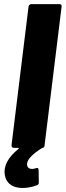

<svg xmlns="http://www.w3.org/2000/svg" viewBox="-20 -720 320 935"><path d="M189 0C194 -2 197 -6 197 -12L280 -688C281 -695 277 -700 270 -700H133C126 -700 120 -695 119 -688L36 -12C36 -5 40 0 47 0H68C72 0 73 3 69 6C19 46 -3 89 3 130C16 213 115 200 160 182C166 180 170 175 169 168L168 107C168 99 163 96 155 99C133 107 114 102 112 84C108 61 135 32 183 2C185 0 187 0 189 0Z"/></svg>

Font: Barlow ExtraBold
Style: Italic
Weight: 800
Italic angle: -7°
Designer: Jeremy Tribby
Foundry: Tribby Type
Version: Version 1.422;hotconv 1.0.109;makeotfexe 2.5.65596